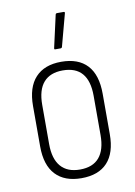

<svg xmlns="http://www.w3.org/2000/svg" viewBox="-81 -748 567 809"><g transform="rotate(-10 202.5 -343.5)"><path d="M202 8Q130 8 91.5 -33Q53 -74 53 -154V-327Q53 -407 91.5 -448.5Q130 -490 202 -490Q275 -490 313 -449Q351 -408 351 -327V-154Q351 -74 313 -33Q275 8 202 8ZM202 -29Q257 -29 284.5 -61.5Q312 -94 312 -157V-325Q312 -389 284.5 -421Q257 -453 202 -453Q148 -453 120 -421Q92 -389 92 -325V-157Q92 -94 120 -61.5Q148 -29 202 -29ZM186 -546Q182 -546 183 -552L214 -690Q215 -693 216.5 -694Q218 -695 220 -695H249Q255 -695 253 -688L216 -550Q214 -546 210 -546Z"/></g></svg>

Font: Sofia Sans Condensed ExtraLight
Style: Regular
Weight: 250
Version: Version 4.100